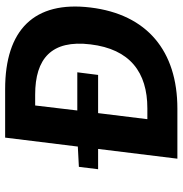

<svg xmlns="http://www.w3.org/2000/svg" viewBox="-2 -692 694 729"><g transform="rotate(-90 344.5 -327.0)"><path d="M425 -301 435 -380H290L309 -540H350C487 -540 559 -478 541 -330C523 -180 435 -114 298 -114H257L280 -301ZM76 -374 67 -301H144L107 0H297C516 0 655 -115 681 -330C707 -544 596 -654 371 -654H187L153 -378Z"/></g></svg>

Font: Falling Sky
Style: SeBdObl
Weight: 600
Designer: Paul D. Hunt
Foundry: Adobe Systems Incorporated
Version: Version 1.02